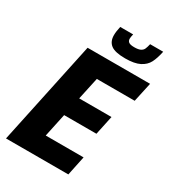

<svg xmlns="http://www.w3.org/2000/svg" viewBox="-211 -996 991 1107"><g transform="rotate(30 285.0 -443.0)"><path d="M8 0 154 -688H570L542 -559H290L258 -411H473L446 -284H231L198 -129H450L423 0ZM249 -827Q249 -851 257 -886H343Q338 -866 338 -855Q338 -840 348.5 -832.5Q359 -825 385 -825Q412 -825 426 -832Q440 -839 445.5 -851.5Q451 -864 456 -886H543Q533 -838 517.5 -808Q502 -778 467.5 -760.5Q433 -743 372 -743Q304 -743 276.5 -764Q249 -785 249 -827Z"/></g></svg>

Font: Saira Semi Condensed
Style: Bold Italic
Weight: 700
Width: 4
Italic angle: -12°
Designer: Hector Gatti with collaboration of the Omnibus-Type team
Foundry: Omnibus-Type
Version: Version 1.001; ttfautohint (v1.8)